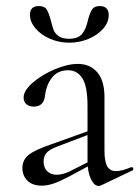

<svg xmlns="http://www.w3.org/2000/svg" viewBox="-20 -606 460 634"><path d="M306 8Q291 8 280 -15Q269 -38 269 -76V-255Q269 -321 252 -347.5Q235 -374 205 -374Q171 -374 152 -350Q133 -326 129 -292Q125 -254 92 -254Q76 -254 67 -262Q58 -270 58 -284Q58 -307 88 -333Q118 -359 160.5 -377Q203 -395 237 -395Q277 -395 301 -367.5Q325 -340 325 -285V-108Q325 -73 334 -57Q343 -41 363 -41Q383 -41 413 -54H415Q419 -54 420 -49.5Q421 -45 417 -43L314 6Q310 8 306 8ZM54 -51Q54 -78 74.5 -94.5Q95 -111 148 -129L279 -176L282 -165L166 -121Q143 -112 133.5 -101Q124 -90 124 -73Q124 -52 136 -40.5Q148 -29 167 -29Q186 -29 208 -39L293 -82L295 -70L208 -23Q177 -7 157 0Q137 7 118 7Q87 7 70.5 -9.5Q54 -26 54 -51ZM270 -538Q276 -562 283.5 -574Q291 -586 309 -586Q339 -586 339 -556Q339 -532 320.5 -511Q302 -490 272 -477.5Q242 -465 209 -465Q175 -465 145 -478Q115 -491 97 -512.5Q79 -534 79 -557Q79 -586 108 -586Q127 -586 134 -575Q141 -564 148 -538Q153 -517 157.5 -506Q162 -495 174 -486.5Q186 -478 208 -478Q238 -478 251 -494Q264 -510 270 -538Z"/></svg>

Font: Cormorant
Style: Regular
Weight: 400
Designer: Christian Thalmann (Catharsis Fonts)
Foundry: Catharsis Fonts
Version: Version 4.000